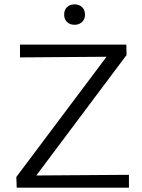

<svg xmlns="http://www.w3.org/2000/svg" viewBox="-20 -863 654 883"><path d="M55 -49 470 -602 72 -599V-658H561L562 -610L147 -56L573 -59V0H57ZM275 -796Q275 -817 288 -830Q301 -843 323 -843Q344 -843 357.5 -830Q371 -817 371 -796Q371 -775 357.5 -762Q344 -749 323 -749Q301 -749 288 -762Q275 -775 275 -796Z"/></svg>

Font: LXGW Bright TC
Style: Regular
Weight: 400
Designer: Christian Thalmann (Catharsis Fonts)
Foundry: LXGW / Christian Thalmann (Catharsis Fonts) / Fontworks Inc.
Version: Version 5.501